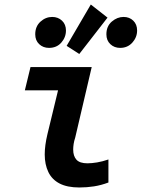

<svg xmlns="http://www.w3.org/2000/svg" viewBox="-20 -821 627 850"><path d="M331 9Q278 9 244 -8.5Q210 -26 194 -59.5Q178 -93 178 -137Q178 -157 181 -179.5Q184 -202 190 -227L237 -421H90L115 -524H386L313 -212Q308 -197 306 -183.5Q304 -170 304 -159Q304 -130 318.5 -114Q333 -98 367 -98Q386 -98 410 -102Q434 -106 460 -115V-13Q428 -1 396.5 4Q365 9 331 9ZM331 -582 275 -618 382 -801 456 -743ZM197 -609Q171 -609 153.5 -625.5Q136 -642 136 -669Q136 -704 159 -725Q182 -746 211 -746Q237 -746 254.5 -729.5Q272 -713 272 -686Q272 -656 251.5 -632.5Q231 -609 197 -609ZM512 -609Q486 -609 468.5 -625.5Q451 -642 451 -669Q451 -705 475 -725.5Q499 -746 527 -746Q553 -746 570 -729.5Q587 -713 587 -686Q587 -656 566 -632.5Q545 -609 512 -609Z"/></svg>

Font: Ubuntu Sans Mono SemiBold
Style: Italic
Weight: 600
Italic angle: -13.5°
Monospace: yes
Designer: Dalton Maag Ltd
Foundry: Dalton Maag Ltd
Version: Version 1.006